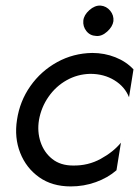

<svg xmlns="http://www.w3.org/2000/svg" viewBox="-20 -660 504 689"><path d="M279 -586Q281 -606 300.5 -623.5Q320 -641 341 -640Q362 -638 375.5 -621.5Q389 -605 387 -584Q384 -564 364.5 -546.5Q345 -529 325 -531Q303 -532 290 -548.5Q277 -565 279 -586ZM120 -230Q113 -188 125.5 -150.5Q138 -113 167.5 -89.5Q197 -66 242 -66Q296 -65 341.5 -90Q387 -115 414 -148L398 -49Q367 -22 324 -6.5Q281 9 234 9Q167 9 120.5 -24Q74 -57 52.5 -111.5Q31 -166 41 -230Q51 -297 89 -351Q127 -405 185 -437Q243 -469 311 -470Q355 -470 394 -454.5Q433 -439 459 -411L443 -311Q428 -349 390.5 -372Q353 -395 304 -395Q258 -394 219 -372Q180 -350 154 -312.5Q128 -275 120 -230Z"/></svg>

Font: Jost*
Style: Italic
Weight: 400
Italic angle: -10°
Version: Version 3.7